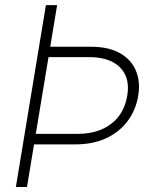

<svg xmlns="http://www.w3.org/2000/svg" viewBox="-20 -748 628 768"><path d="M163.6 -727.5H208.5L87.9 0H43.5ZM157.7 -561H343.8Q414.6 -561 459.7 -535.4Q504.9 -509.8 523.4 -465.8Q542 -421.9 533.2 -367.2Q524.4 -310.1 491.9 -265.6Q459.5 -221.2 406.2 -195.8Q353 -170.4 279.8 -170.4H93.3L101.1 -212.4H287.6Q343.3 -212.4 385.3 -230Q427.2 -247.6 453.9 -281.5Q480.5 -315.4 488.8 -364.7Q497.1 -413.6 481.2 -448Q465.3 -482.4 428.5 -501Q391.6 -519.5 335.9 -519.5H150.4Z"/></svg>

Font: Inter 20pt ExtraLight
Style: Italic
Weight: 250
Italic angle: -9.3988°
Version: Version 4.001;git-66647c0bb